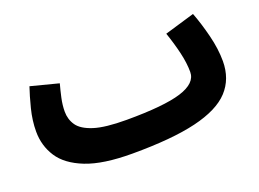

<svg xmlns="http://www.w3.org/2000/svg" viewBox="-78 -634 1123 832"><g transform="rotate(-20 483.0 -218.5)"><path d="M410 21Q275 21 196.5 -10Q118 -41 84 -93.5Q50 -146 50 -211Q50 -262 63.5 -315Q77 -368 90 -406L218 -373Q210 -344 203 -312Q196 -280 196 -250Q196 -214 215.5 -186Q235 -158 286.5 -141.5Q338 -125 436 -125Q609 -125 687.5 -149.5Q766 -174 766 -226Q766 -267 754.5 -316Q743 -365 725 -417L863 -458Q883 -406 899 -342Q915 -278 915 -222Q915 -140 865 -86Q815 -32 704 -5.5Q593 21 410 21Z"/></g></svg>

Font: Noto Sans Arabic Cond ExtBd
Style: Regular
Weight: 800
Width: 3
Designer: Monotype Design Team, Nadine Chahine, Nizar Qandah and Khaled Hosny
Foundry: Monotype Imaging Inc.
Version: Version 2.012; ttfautohint (v1.8.4.7-5d5b)